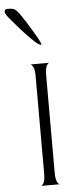

<svg xmlns="http://www.w3.org/2000/svg" viewBox="-93 -914 386 945"><g transform="rotate(-5 100.5 -441.0)"><path d="M70 0Q77 0 84 -14Q91 -28 91 -60V-540Q91 -572 84 -585.5Q77 -599 70 -600H164Q157 -600 150 -586Q143 -572 143 -539V-60Q143 -28 150 -14Q157 0 164 0ZM131 -692Q122 -692 105 -707Q88 -722 66 -745Q44 -768 21.5 -794Q-1 -820 -19 -842Q-35 -862 -33 -872Q-31 -882 -19 -882H-9Q8 -882 18.5 -875Q29 -868 40 -852Q53 -834 70 -807Q87 -780 102.5 -754Q118 -728 127 -710Q136 -692 131 -692Z"/></g></svg>

Font: Red Rose Light
Style: Regular
Weight: 300
Designer: Jaikishan Patel
Version: Version 1.001; ttfautohint (v1.8.3)